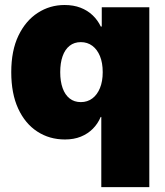

<svg xmlns="http://www.w3.org/2000/svg" viewBox="-20 -559 674 783"><path d="M588.9 204.1H393.1V-82H390.6Q378.9 -54.2 358.4 -33.7Q337.9 -13.2 309.6 -1.7Q281.2 9.8 245.1 9.8Q181.6 9.8 132.1 -22.5Q82.5 -54.7 54.2 -116Q25.9 -177.2 25.9 -264.6Q25.9 -353 55.4 -414.1Q85 -475.1 134.3 -506.8Q183.6 -538.6 243.2 -538.6Q279.8 -538.6 308.3 -527.6Q336.9 -516.6 357.7 -496.8Q378.4 -477.1 391.1 -450.7H395V-529.3H588.9ZM309.6 -142.6Q336.4 -142.6 356.4 -157.5Q376.5 -172.4 387.7 -200Q398.9 -227.5 398.9 -264.6Q398.9 -302.7 387.7 -330.1Q376.5 -357.4 356.4 -372.3Q336.4 -387.2 309.6 -387.2Q282.7 -387.2 263.9 -372.3Q245.1 -357.4 235.4 -330.1Q225.6 -302.7 225.6 -264.6Q225.6 -227.1 235.4 -199.7Q245.1 -172.4 263.9 -157.5Q282.7 -142.6 309.6 -142.6Z"/></svg>

Font: Inter 24pt Black
Style: Regular
Weight: 900
Designer: Rasmus Andersson
Foundry: rsms
Version: Version 4.001;git-66647c0bb